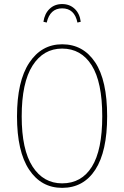

<svg xmlns="http://www.w3.org/2000/svg" viewBox="-20 -907 605 937"><path d="M374 -800.8 357.9 -796.9Q343.8 -866.2 283.2 -866.2Q224.1 -866.2 208 -796.9L191.9 -800.8Q197.8 -840.8 222.2 -864Q246.6 -887.2 283.2 -887.2Q319.8 -887.2 344.5 -864Q369.1 -840.8 374 -800.8ZM283.2 -690.9Q385.7 -690.9 444.3 -603Q502.9 -515.1 502.9 -339.8Q502.9 -168 445.3 -79.1Q387.7 9.8 283.2 9.8Q181.2 9.8 122.1 -79.1Q63 -168 63 -338.9Q63 -510.7 122.8 -600.8Q182.6 -690.9 283.2 -690.9ZM283.2 -669.9Q191.9 -669.9 138.9 -586.9Q85.9 -503.9 85.9 -338.9Q85.9 -176.3 138.9 -94.2Q191.9 -12.2 283.2 -12.2Q377.9 -12.2 428.5 -93.5Q479 -174.8 479 -339.8Q479 -506.3 427.5 -588.1Q376 -669.9 283.2 -669.9Z"/></svg>

Font: Fira Sans Compressed Thin
Style: Regular
Weight: 100
Width: 1
Designer: Carrois Corporate & Edenspiekermann AG
Foundry: Carrois Corporate GbR & Edenspiekermann AG
Version: Version 4.203;PS 004.203;hotconv 1.0.88;makeotf.lib2.5.64775